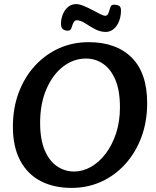

<svg xmlns="http://www.w3.org/2000/svg" viewBox="-20 -902 760 938"><path d="M329 16Q243 16 178.5 -17.5Q114 -51 78.5 -118Q43 -185 43 -283Q43 -373 71 -448.5Q99 -524 149.5 -579.5Q200 -635 267 -665.5Q334 -696 413 -696Q548 -696 623.5 -620.5Q699 -545 699 -398Q699 -308 671 -232.5Q643 -157 592.5 -101Q542 -45 475 -14.5Q408 16 329 16ZM342 -64Q384 -64 424 -86.5Q464 -109 496 -151Q528 -193 547 -250.5Q566 -308 566 -378Q566 -460 543.5 -512.5Q521 -565 483.5 -590.5Q446 -616 400 -616Q339 -616 288 -576.5Q237 -537 206.5 -466Q176 -395 176 -302Q176 -221 198.5 -168Q221 -115 259 -89.5Q297 -64 342 -64ZM278 -786Q278 -810 287 -832Q296 -854 312.5 -868Q329 -882 352 -882Q367 -882 388 -873.5Q409 -865 430.5 -853.5Q452 -842 469 -833.5Q486 -825 494 -825Q504 -825 508.5 -835Q513 -845 517 -860Q520 -871 524 -875Q528 -879 536 -879Q553 -879 562 -873.5Q571 -868 571 -851Q571 -822 561.5 -798Q552 -774 535 -760Q518 -746 497 -746Q469 -746 443.5 -760Q418 -774 395.5 -788.5Q373 -803 354 -803Q347 -803 341.5 -795.5Q336 -788 331 -771Q328 -760 323.5 -756Q319 -752 310 -752Q299 -752 288.5 -758.5Q278 -765 278 -786Z"/></svg>

Font: Alkatra
Style: Regular
Weight: 400
Designer: Suman Bhandary
Version: Version 1.100;gftools[0.9.22]